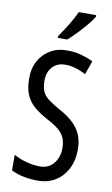

<svg xmlns="http://www.w3.org/2000/svg" viewBox="-103 -995 619 1057"><g transform="rotate(10 206.5 -466.5)"><path d="M375 -196Q375 -136 351.5 -89.5Q328 -43 286 -16.5Q244 10 187 10Q100 10 38 -21V-108Q72 -89 111 -79Q150 -69 184 -69Q234 -69 262 -104Q290 -139 290 -188Q290 -223 279.5 -247Q269 -271 245 -291Q221 -311 180 -332Q138 -355 107 -380.5Q76 -406 59.5 -443Q43 -480 43 -536Q42 -592 65.5 -634.5Q89 -677 130.5 -701Q172 -725 225 -724Q267 -724 304 -713.5Q341 -703 369 -689L342 -612Q282 -645 227 -645Q181 -645 154.5 -615.5Q128 -586 128 -540Q128 -503 138 -479.5Q148 -456 172.5 -437.5Q197 -419 238 -396Q308 -359 341.5 -312Q375 -265 375 -196ZM346 -934Q334 -913 310 -884.5Q286 -856 259.5 -828.5Q233 -801 212 -783H160V-794Q218 -876 249 -943H346Z"/></g></svg>

Font: Noto Sans Lao UI ExtCond
Style: Regular
Weight: 400
Width: 2
Designer: Monotype Design Team
Foundry: Monotype Imaging Inc.
Version: Version 2.000; ttfautohint (v1.8.4.7-5d5b)